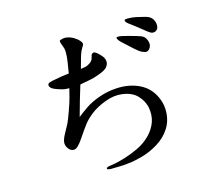

<svg xmlns="http://www.w3.org/2000/svg" viewBox="-108 -870 1216 1058"><g transform="rotate(-15 500.0 -340.5)"><path d="M693 -560 660 -590Q648 -601 636 -612Q624 -623 619 -632Q614 -641 616.5 -643.5Q619 -646 628 -646Q637 -646 655.5 -641.5Q674 -637 681.5 -635Q689 -633 721.5 -624Q754 -615 764 -606.5Q774 -598 779.5 -583Q785 -568 783 -555Q781 -544 773.5 -535Q766 -526 756 -525Q748 -524 732.5 -531Q717 -538 693 -560ZM843 -629Q834 -619 824 -618Q814 -616 803 -622.5Q792 -629 773.5 -644.5Q755 -660 733 -676.5Q711 -693 701.5 -700Q692 -707 687.5 -713Q683 -719 684 -724Q685 -729 703 -729Q727 -729 751 -724Q775 -719 800.5 -712Q826 -705 836.5 -690.5Q847 -676 849 -660Q851 -639 843 -629ZM311 -520Q317 -557 321 -582Q325 -607 325.5 -630.5Q326 -654 320 -669L311 -694Q308 -704 310.5 -707.5Q313 -711 324 -713Q335 -717 349 -715Q371 -712 390.5 -700Q410 -688 419.5 -676.5Q429 -665 429 -658Q429 -652 420.5 -639.5Q412 -627 405 -607Q398 -587 393 -566L382 -527Q393 -529 406 -531Q419 -533 434 -543Q447 -551 453 -564L459 -586Q463 -594 471 -596Q479 -598 494 -585Q510 -571 520 -557Q529 -543 529 -527Q529 -515 518.5 -500.5Q508 -486 471 -472.5Q434 -459 420 -457L357 -445Q336 -376 332 -362L307 -273Q332 -293 363.5 -314.5Q395 -336 442.5 -353Q490 -370 543 -373Q609 -377 663.5 -354Q718 -331 746.5 -283.5Q775 -236 775 -184Q775 -129 748 -86Q721 -43 675 -14.5Q629 14 580 27.5Q531 41 502 43Q473 47 449 47L402 48Q393 48 386 46.5Q379 45 378 41Q377 37 385 33Q389 31 401.5 29.5Q414 28 432 24.5Q450 21 485.5 10.5Q521 0 564 -20Q607 -40 638.5 -72Q670 -104 683.5 -142Q697 -180 688 -228Q678 -268 648.5 -297.5Q619 -327 565 -334Q519 -340 468.5 -321Q418 -302 385 -276.5Q352 -251 333 -226Q314 -201 283 -155Q252 -109 233.5 -107Q215 -105 201.5 -121Q188 -137 188 -156Q188 -175 206 -207Q224 -239 232 -255Q240 -271 257.5 -320Q275 -369 281 -393L293 -441Q278 -441 266 -442.5Q254 -444 227 -453.5Q200 -463 193 -471.5Q186 -480 186 -485Q186 -490 189 -495Q193 -500 211 -504L271 -515L311 -520Z"/></g></svg>

Font: ChillKai
Style: Regular
Weight: 400
Designer: ChillType
Foundry: 寒蝉字型
Version: Version 2.000